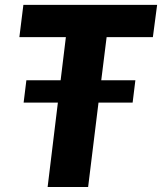

<svg xmlns="http://www.w3.org/2000/svg" viewBox="-20 -748 648 768"><path d="M406.5 -599.5 385 -427H521.5L510.5 -337.5H374L332.5 0H170.5L211.5 -337.5H74.5L85.5 -427H222.5L243.5 -599.5H57.5L73.5 -728.5H608.5L591.5 -599.5Z"/></svg>

Font: Lato ExtraBold
Style: Italic
Weight: 800
Italic angle: -7°
Designer: Lukasz Dziedzic with Adam Twardoch and Botio Nikoltchev
Foundry: tyPoland Lukasz Dziedzic
Version: Version 2.015; 2015-08-06; http://www.latofonts.com/